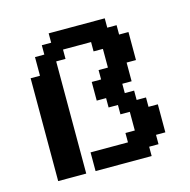

<svg xmlns="http://www.w3.org/2000/svg" viewBox="-77 -545 612 620"><g transform="rotate(-15 228.5 -234.5)"><path d="M43.9 0V-343.8H75.2V-406.2H106.4V-437.5H137.7V-468.8H325.2V-437.5H356.4V-406.2H387.7V-312.5H356.4V-250H325.2V-218.8H356.4V-187.5H387.7V-156.2H418.9V-62.5H387.7V-31.2H356.4V0H168.9V-62.5H293.9V-93.8H325.2V-156.2H293.9V-187.5H262.7V-218.8H231.4V-281.2H262.7V-312.5H293.9V-375H262.7V-406.2H168.9V-375H137.7V0Z"/></g></svg>

Font: Terminal Grotesque
Style: Regular
Weight: 400
Designer: Raphaël Bastide
Foundry: http://raphaelbastide.com
Version: Version 1.0